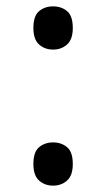

<svg xmlns="http://www.w3.org/2000/svg" viewBox="-20 -570 334 604"><path d="M147 -414Q121 -414 103 -430Q85 -446 85 -482Q85 -520 103 -535Q121 -550 147 -550Q173 -550 191 -535Q209 -520 209 -482Q209 -446 191 -430Q173 -414 147 -414ZM147 14Q121 14 103 -2Q85 -18 85 -54Q85 -92 103 -107Q121 -122 147 -122Q173 -122 191 -107Q209 -92 209 -54Q209 -18 191 -2Q173 14 147 14Z"/></svg>

Font: ltelugu15
Style: Book
Weight: 400
Designer: Jelle Bosma - Monotype Design Team
Foundry: Monotype Imaging Inc.
Version: Version 2.003